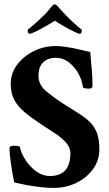

<svg xmlns="http://www.w3.org/2000/svg" viewBox="-20 -870 512 899"><path d="M232.4 9.8Q193.4 9.8 147.5 3.4Q101.6 -2.9 46.9 -15.6Q42 -37.1 36.6 -69.3Q31.2 -101.6 27.8 -132.3Q24.4 -163.1 24.4 -177.7Q27.3 -187.5 42 -187.5Q72.3 -187.5 73.2 -181.6Q79.1 -152.3 99.6 -120.6Q120.1 -88.9 149.9 -67.4Q179.7 -45.9 212.9 -45.9Q309.6 -45.9 309.6 -152.3Q309.6 -180.7 287.6 -204.1Q265.6 -227.5 236.8 -246.1Q208 -264.6 187.5 -278.3L158.2 -297.9Q125 -320.3 95.7 -344.2Q66.4 -368.2 48.3 -399.9Q30.3 -431.6 30.3 -477.5Q30.3 -527.3 60.5 -567.4Q90.8 -607.4 138.7 -630.9Q186.5 -654.3 238.3 -654.3Q258.8 -654.3 280.8 -651.4Q302.7 -648.4 318.4 -645.5Q347.7 -639.6 368.7 -634.3Q389.6 -628.9 402.3 -627Q407.2 -579.1 410.2 -539.1Q413.1 -499 413.1 -464.8Q409.2 -455.1 398.4 -455.1Q369.1 -455.1 368.2 -461.9Q364.3 -495.1 346.7 -526.4Q329.1 -557.6 301.8 -578.6Q274.4 -599.6 239.3 -599.6Q206.1 -599.6 183.1 -579.1Q160.2 -558.6 160.2 -513.7Q160.2 -473.6 195.8 -443.4Q231.4 -413.1 288.1 -377L337.9 -345.7Q365.2 -329.1 389.6 -309.1Q414.1 -289.1 429.7 -257.3Q445.3 -225.6 445.3 -170.9Q445.3 -119.1 415.5 -78.1Q385.7 -37.1 337.4 -13.7Q289.1 9.8 232.4 9.8ZM119.1 -711.9Q109.4 -711.9 109.4 -730.5Q123 -741.2 141.1 -756.8Q159.2 -772.5 180.7 -793.9Q191.4 -803.7 201.7 -815.4Q211.9 -827.1 222.7 -840.8Q230.5 -849.6 235.4 -849.6Q241.2 -849.6 250 -840.8L264.6 -824.2Q271.5 -817.4 277.3 -810.5Q283.2 -803.7 289.1 -797.9Q312.5 -774.4 331.1 -757.8Q349.6 -741.2 363.3 -730.5Q363.3 -711.9 353.5 -711.9Q347.7 -711.9 326.2 -722.2Q304.7 -732.4 279.3 -747.1Q253.9 -761.7 236.3 -772.5Q219.7 -761.7 193.8 -747.1Q168 -732.4 146.5 -722.2Q125 -711.9 119.1 -711.9Z"/></svg>

Font: Crimson Text Bold
Style: Bold
Weight: 700
Designer: Sebastian Kosch
Foundry: Sebastian Kosch
Version: Version 1.10 July 1, 2025